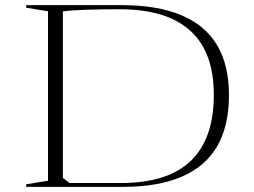

<svg xmlns="http://www.w3.org/2000/svg" viewBox="-20 -728 991 748"><path d="M453 -708Q593 -708 686 -669Q779 -630 825.5 -552.5Q872 -475 872 -357Q872 -238 826.5 -159Q781 -80 689 -40Q597 0 458 0H82V-10L167 -24V-684L82 -698V-708ZM446 -692Q376 -692 316 -690Q256 -688 225 -684V-35L251 -15H451Q633 -15 723 -101Q813 -187 813 -359Q813 -470 772.5 -543.5Q732 -617 650.5 -654.5Q569 -692 446 -692Z"/></svg>

Font: Kalnia SemiExpanded ExtraLight
Style: Regular
Weight: 250
Width: 6
Designer: Frida Medrano
Foundry: Frida Medrano
Version: Version 1.105